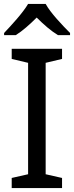

<svg xmlns="http://www.w3.org/2000/svg" viewBox="-20 -964 379 984"><path d="M214 -944H124C98 -899 38 -834 1 -795V-784H61C96 -806 132 -838 168 -874C204 -838 242 -805 277 -784H339V-795C301 -833 238 -899 214 -944ZM298 0V-52L214 -71V-642L298 -662V-714H40V-662L124 -642V-71L40 -52V0Z"/></svg>

Font: Noto Sans Bengali
Style: Regular
Weight: 400
Designer: Jelle Bosma - Monotype Design Team
Foundry: Monotype Imaging Inc.
Version: Version 2.003